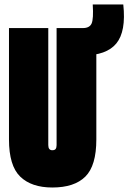

<svg xmlns="http://www.w3.org/2000/svg" viewBox="-20 -825 572 855"><path d="M20 -204V-700H195V-179Q195 -156 213 -156Q224 -156 228 -162Q232 -168 232 -179V-700H409V-204Q409 -87 360 -38.5Q311 10 213 10Q120 10 70 -38.5Q20 -87 20 -204ZM339 -578V-700H349Q379 -700 388 -720.5Q397 -741 393 -805H529Q542 -685 498 -631.5Q454 -578 349 -578Z"/></svg>

Font: Georama ExtraCondensed Black
Style: Regular
Weight: 900
Width: 2
Designer: Jean-Baptiste Levee
Foundry: Production Type
Version: Version 1.000